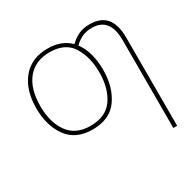

<svg xmlns="http://www.w3.org/2000/svg" viewBox="-167 -716 1147 1134"><g transform="rotate(-30 406.0 -149.0)"><path d="M515 -264Q515 -388 460 -462Q482 -484 510.5 -498.5Q539 -513 580 -513Q702 -513 702 -359V240H728V-362Q728 -538 580 -538Q530 -538 497 -520Q464 -502 444 -481Q387 -538 292 -538Q182 -538 120.5 -464Q59 -390 59 -264Q59 -146 115.5 -68Q172 10 286 10Q404 10 459.5 -69Q515 -148 515 -264ZM86 -264Q86 -381 139.5 -447Q193 -513 292 -513Q398 -513 443 -440.5Q488 -368 488 -264Q488 -155 439.5 -85Q391 -15 286 -15Q185 -15 135.5 -84.5Q86 -154 86 -264Z"/></g></svg>

Font: Noto Sans UI Thin
Style: Regular
Weight: 250
Designer: Monotype Design Team
Foundry: Monotype Imaging Inc.
Version: Version 1.901